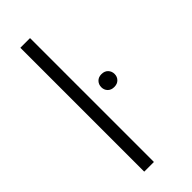

<svg xmlns="http://www.w3.org/2000/svg" viewBox="-245 -786 822 822"><g transform="rotate(-45 166.0 -375.0)"><path d="M141.6 0H83V-750H141.6ZM208.5 -385.3Q208.5 -401.9 219.2 -413.3Q230 -424.8 248.5 -424.8Q267.6 -424.8 278.3 -413.3Q289.1 -401.9 289.1 -385.3Q289.1 -369.1 278.3 -357.9Q267.6 -346.7 248.5 -346.7Q230 -346.7 219.2 -357.9Q208.5 -369.1 208.5 -385.3Z"/></g></svg>

Font: RobotoInd Light
Style: Regular
Weight: 300
Designer: Google
Version: Version 2.001151; 2014